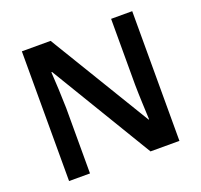

<svg xmlns="http://www.w3.org/2000/svg" viewBox="-124 -854 1041 993"><g transform="rotate(-20 396.5 -357.0)"><path d="M700.2 -713.9H584V-351.1C584.5 -318.4 585.4 -284.7 586.9 -250C588.4 -215.3 589.4 -185.1 590.8 -158.2H587.9L251 -713.9H92.8V0H208V-359.9C206.5 -429.7 203.1 -500 199.2 -560.1H203.1L541 0H700.2Z"/></g></svg>

Font: Noto Reveo Sans
Style: Regular
Weight: 600
Designer: Monotype Design Team
Foundry: Monotype Imaging Inc.
Version: Version 2.007